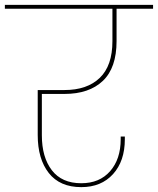

<svg xmlns="http://www.w3.org/2000/svg" viewBox="-55 -760 649 789"><path d="M-35 -724V-740H574V-724H424V-591Q424 -481 367.5 -427.5Q311 -374 210 -374H117V-204Q117 -114 158 -60.5Q199 -7 279 -7Q354 -7 397.5 -56.5Q441 -106 441 -188V-199H458V-188Q458 -98 409.5 -44.5Q361 9 279 9Q191 9 145.5 -49Q100 -107 100 -205V-390H210Q303 -390 355 -440Q407 -490 407 -591V-724Z"/></svg>

Font: SVN-Poppins Thin
Style: Regular
Weight: 100
Designer: Ninad Kale (Devanagari), Jonny Pinhorn (Latin)
Foundry: Indian Type Foundry
Version: Version 3.002 2017